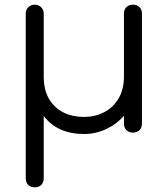

<svg xmlns="http://www.w3.org/2000/svg" viewBox="-20 -567 717 821"><path d="M129 234Q111 234 100.5 223.5Q90 213 90 195V-509Q90 -525 101 -536Q112 -547 129 -547Q145 -547 156 -536Q167 -525 167 -509V-240Q167 -182 190 -143.5Q213 -105 251.5 -86Q290 -67 338 -67Q386 -67 425 -87Q464 -107 487 -146Q510 -185 510 -240V-509Q510 -526 520.5 -536.5Q531 -547 549 -547Q566 -547 576.5 -536.5Q587 -526 587 -509V-39Q587 -21 576.5 -10.5Q566 0 549 0Q531 0 520.5 -10.5Q510 -21 510 -39V-72Q479 -36 434 -15Q389 6 340 6Q283 6 240 -13Q197 -32 167 -71V195Q167 213 156.5 223.5Q146 234 129 234Z"/></svg>

Font: Comfortaa
Style: Regular
Weight: 400
Designer: Johan Aakerlund
Foundry: Johan Aakerlund
Version: Version 3.104; ttfautohint (v1.8.1.43-b0c9)